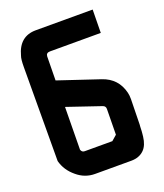

<svg xmlns="http://www.w3.org/2000/svg" viewBox="-156 -970 914 1072"><g transform="rotate(-20 301.5 -433.5)"><path d="M408 -317Q409 -335 392 -341L192 -409L189 -156Q194 -139 211 -139H375L406 -166ZM550 -174Q549 -170 549 -161Q549 -152 548 -136Q547 -132 547 -124Q547 -116 545 -104Q539 -54 514 -29Q485 0 437 0H222Q162 0 115 -40Q65 -81 50 -139L52 -695Q52 -744 59 -762Q87 -867 185 -867H523L521 -729H219Q196 -729 195 -708L193 -566L438 -484Q527 -454 549 -363Q553 -347 553 -325Z"/></g></svg>

Font: Covid19
Style: Regular
Weight: 400
Designer: Peter Wiegel
Foundry: (c) CAT - Ing. Peter Wiegel.  for Rudolf Maass + Partner GmbH
Version: Version 001.000